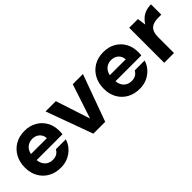

<svg xmlns="http://www.w3.org/2000/svg" viewBox="100 -1224 1946 1946"><g transform="rotate(-45 1073.0 -251.0)"><path d="M310 12Q233 12 174.5 -20.5Q116 -53 83 -111.5Q50 -170 50 -246Q50 -324 82.5 -384.5Q115 -445 173.5 -479.5Q232 -514 310 -514Q385 -514 441.5 -481.5Q498 -449 529.5 -393Q561 -337 561 -265Q561 -255 560.5 -242.5Q560 -230 559 -217H150V-301H419Q416 -347 385.5 -374Q355 -401 310 -401Q276 -401 248 -385.5Q220 -370 204 -339Q188 -308 188 -260V-231Q188 -192 203 -163Q218 -134 245 -118Q272 -102 308 -102Q344 -102 367.5 -117Q391 -132 404 -157H546Q532 -109 498.5 -71Q465 -33 417 -10.5Q369 12 310 12Z M784 0 601 -502H748L869 -132L991 -502H1137L954 0Z M1440 12Q1363 12 1304.5 -20.5Q1246 -53 1213 -111.5Q1180 -170 1180 -246Q1180 -324 1212.5 -384.5Q1245 -445 1303.5 -479.5Q1362 -514 1440 -514Q1515 -514 1571.5 -481.5Q1628 -449 1659.5 -393Q1691 -337 1691 -265Q1691 -255 1690.5 -242.5Q1690 -230 1689 -217H1280V-301H1549Q1546 -347 1515.5 -374Q1485 -401 1440 -401Q1406 -401 1378 -385.5Q1350 -370 1334 -339Q1318 -308 1318 -260V-231Q1318 -192 1333 -163Q1348 -134 1375 -118Q1402 -102 1438 -102Q1474 -102 1497.5 -117Q1521 -132 1534 -157H1676Q1662 -109 1628.5 -71Q1595 -33 1547 -10.5Q1499 12 1440 12Z M1800 0V-502H1925L1938 -410Q1957 -442 1984 -465.5Q2011 -489 2046.5 -501.5Q2082 -514 2124 -514V-366H2078Q2048 -366 2022.5 -359.5Q1997 -353 1978.5 -337.5Q1960 -322 1950 -295Q1940 -268 1940 -228V0Z"/></g></svg>

Font: DM Sans 16pt ExtraBold
Style: Regular
Weight: 800
Version: Version 4.004;gftools[0.9.30]